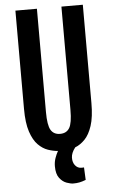

<svg xmlns="http://www.w3.org/2000/svg" viewBox="-66 -877 667 1125"><g transform="rotate(-5 267.5 -314.5)"><path d="M68.8 -834H195.3V-226.6Q195.3 -148.9 212.6 -120.4Q230 -91.8 267.1 -91.8Q304.7 -91.8 322 -120.4Q339.4 -148.9 339.4 -226.6V-834H465.3V-256.3Q465.3 -173.3 448.5 -122.3Q431.6 -71.3 405 -44.2Q378.4 -17.1 348.1 -5.4Q324.2 25.4 323.7 53.5Q323.2 81.5 337.6 99.1Q352.1 116.7 373 116.7Q377 116.7 381.1 116.7Q385.3 116.7 389.2 116.2L392.6 189.9Q372.6 197.8 355.7 201.2Q338.9 204.6 318.8 204.6Q303.7 204.6 280 196.3Q256.3 188 238 164.3Q219.7 140.6 219.7 94.7Q219.7 69.3 228 45.9Q236.3 22.5 245.6 6.8Q218.3 4.9 187.5 -5.6Q156.7 -16.1 129.9 -43.2Q103 -70.3 85.9 -121.6Q68.8 -172.9 68.8 -256.3Z"/></g></svg>

Font: Fjalla One
Style: Regular
Weight: 400
Designer: Irina Smirnova, Eben Sorkin
Foundry: Sorkin Type
Version: Version 1.002; ttfautohint (v1.8.4.7-5d5b);gftools[0.9.25]